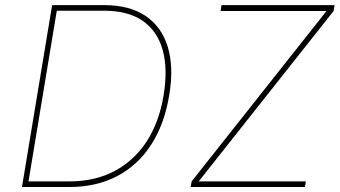

<svg xmlns="http://www.w3.org/2000/svg" viewBox="-20 -748 1358 768"><path d="M258.3 0H79.6L83.5 -22.5H258.3Q359.4 -22.5 437.5 -63.5Q515.6 -104.5 566.2 -181.6Q616.7 -258.8 634.3 -366.2Q651.9 -472.7 630.6 -548.3Q609.4 -624 550.8 -664.6Q492.2 -705.1 397.5 -705.1H196.3L200.2 -727.5H397.5Q498 -727.5 562.3 -684.3Q626.5 -641.1 651.1 -560.3Q675.8 -479.5 656.7 -366.2Q637.7 -250.5 584.2 -168.5Q530.8 -86.4 448 -43.2Q365.2 0 258.3 0ZM210.9 -727.5 90.3 0H67.9L188.5 -727.5ZM742.7 0 746.6 -22.5 1286.1 -704.1H862.3L866.2 -727.5H1318.4L1314.5 -704.1L774.9 -22.5H1203.6L1199.7 0Z"/></svg>

Font: Inter Thin
Style: Italic
Weight: 250
Italic angle: -9.3988°
Designer: Rasmus Andersson
Foundry: rsms
Version: Version 4.001;git-66647c0bb